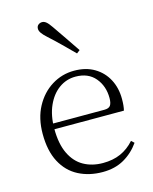

<svg xmlns="http://www.w3.org/2000/svg" viewBox="-121 -883 778 977"><g transform="rotate(-15 268.0 -394.5)"><path d="M298 14Q227 14 171 -15Q115 -44 83.5 -103.5Q52 -163 52 -252Q52 -334 84.5 -394.5Q117 -455 171 -488.5Q225 -522 289 -522Q351 -522 395.5 -495.5Q440 -469 464 -423.5Q488 -378 488 -320Q488 -283 482 -260H82V-290H387Q411 -290 419.5 -302.5Q428 -315 428 -341Q428 -404 391.5 -447.5Q355 -491 288 -491Q240 -491 201 -463Q162 -435 139 -383.5Q116 -332 116 -263Q116 -183 141 -131Q166 -79 210 -54.5Q254 -30 311 -30Q364 -30 404.5 -48Q445 -66 477 -102L492 -88Q459 -41 411 -13.5Q363 14 298 14ZM344 -616 327 -603Q295 -635 263.5 -666Q232 -697 203 -723Q183 -741 175 -753Q167 -765 167 -775Q167 -789 176 -796Q185 -803 196 -803Q207 -803 217.5 -794.5Q228 -786 243 -764Q266 -730 292.5 -692Q319 -654 344 -616Z"/></g></svg>

Font: Noto Serif JP ExtraLight
Style: Regular
Weight: 200
Designer: Ryoko NISHIZUKA  (kana & ideographs); Frank Grießhammer (Latin, Greek & Cyrillic); Wenlong ZHANG  (bopomofo); Sandoll Co
Foundry: Adobe
Version: Version 2.002-H1;hotconv 1.1.0;makeotfexe 2.6.0